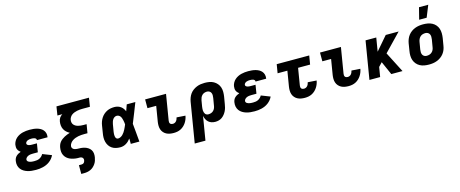

<svg xmlns="http://www.w3.org/2000/svg" viewBox="-49 -1545 6097 2545"><g transform="rotate(-15 3000.0 -273.0)"><path d="M264 8Q234 8 204.5 5Q175 2 148 -6.5Q121 -15 97.5 -29.5Q74 -44 57.5 -66Q41 -88 35 -116.5Q29 -145 34 -175Q36 -192 43.5 -209Q51 -226 64.5 -239Q78 -252 94.5 -261Q111 -270 128 -276Q116 -285 106 -296Q96 -307 89.5 -321.5Q83 -336 82.5 -352Q82 -368 84 -385Q88 -408 100.5 -431Q113 -454 132 -471Q151 -488 174 -499.5Q197 -511 221 -517Q245 -523 269 -525.5Q293 -528 317 -528Q343 -528 368 -525.5Q393 -523 417 -516.5Q441 -510 462 -498.5Q483 -487 498.5 -469Q514 -451 520.5 -427Q527 -403 523 -377L522 -370H376V-371Q378 -383 370 -391Q362 -399 351.5 -402.5Q341 -406 329.5 -407Q318 -408 307 -408Q295 -408 283.5 -406.5Q272 -405 260.5 -400.5Q249 -396 239.5 -387Q230 -378 228 -366Q226 -354 234.5 -346Q243 -338 253.5 -334.5Q264 -331 275 -330Q286 -329 298 -329H365L346 -211H279Q264 -211 248.5 -209.5Q233 -208 218 -202.5Q203 -197 190.5 -185.5Q178 -174 175 -159Q173 -149 178 -140Q183 -131 192 -125.5Q201 -120 211 -117Q221 -114 231 -112.5Q241 -111 252 -110.5Q263 -110 274 -110Q291 -110 308.5 -112.5Q326 -115 342.5 -123Q359 -131 373 -144.5Q387 -158 395 -174L518 -126Q507 -102 490.5 -82Q474 -62 453 -46Q432 -30 408.5 -19.5Q385 -9 360.5 -3Q336 3 312 5.5Q288 8 264 8Z M828 215V95H867Q875 95 883.5 91.5Q892 88 898.5 80.5Q905 73 907.5 64.5Q910 56 912 48Q914 34 908 22.5Q902 11 890 5.5Q878 0 864 0Q850 0 836.5 0Q823 0 809.5 -2Q796 -4 783 -6.5Q770 -9 757.5 -13Q745 -17 733 -22Q721 -27 710.5 -34Q700 -41 690 -49.5Q680 -58 673 -68Q666 -78 659.5 -89.5Q653 -101 650 -113.5Q647 -126 645.5 -139.5Q644 -153 645 -166.5Q646 -180 648 -194Q651 -213 658.5 -232.5Q666 -252 679.5 -268.5Q693 -285 710 -297.5Q727 -310 745 -320Q763 -330 782.5 -337.5Q802 -345 822 -351Q798 -364 778.5 -382Q759 -400 747 -423.5Q735 -447 732 -475Q729 -503 734 -531Q736 -544 740.5 -556Q745 -568 752 -579Q759 -590 769 -599Q779 -608 790 -615H723L742 -735H1188L1169 -615H1067Q1049 -615 1029.5 -613.5Q1010 -612 991.5 -608Q973 -604 954 -597Q935 -590 919 -578.5Q903 -567 892 -549.5Q881 -532 878 -513Q875 -495 878.5 -477.5Q882 -460 893 -447Q904 -434 919 -425.5Q934 -417 951 -412.5Q968 -408 986 -406Q1004 -404 1023 -404H1067L1047 -285H1003Q982 -285 961 -283.5Q940 -282 919.5 -278Q899 -274 879 -266.5Q859 -259 840.5 -247Q822 -235 808.5 -216.5Q795 -198 792 -177Q790 -164 795.5 -152.5Q801 -141 811.5 -134Q822 -127 834.5 -124Q847 -121 860 -120Q873 -119 886.5 -119Q900 -119 913 -118Q926 -117 939 -114.5Q952 -112 964 -108.5Q976 -105 987.5 -99.5Q999 -94 1009.5 -87Q1020 -80 1028.5 -71.5Q1037 -63 1044 -52.5Q1051 -42 1055 -30Q1059 -18 1060.5 -5Q1062 8 1061.5 21Q1061 34 1059 48Q1055 70 1048 92Q1041 114 1027.5 134Q1014 154 996 170.5Q978 187 956 197Q934 207 911.5 211Q889 215 867 215Z M1421 8Q1390 8 1361 1.5Q1332 -5 1308 -21Q1284 -37 1268 -61Q1252 -85 1244.5 -114Q1237 -143 1237.5 -173.5Q1238 -204 1244 -235L1260 -335Q1264 -361 1273 -386Q1282 -411 1297 -434.5Q1312 -458 1333 -476.5Q1354 -495 1378.5 -507Q1403 -519 1429 -523.5Q1455 -528 1480 -528Q1504 -528 1526 -521.5Q1548 -515 1566 -502Q1584 -489 1597 -471Q1610 -453 1618 -433Q1626 -455 1633.5 -476.5Q1641 -498 1649 -520H1767Q1740 -452 1714 -384.5Q1688 -317 1660 -250Q1667 -188 1672 -125Q1677 -62 1683 0H1565Q1565 -18 1565 -36.5Q1565 -55 1564 -74Q1551 -56 1535.5 -41Q1520 -26 1501 -14.5Q1482 -3 1461.5 2.5Q1441 8 1421 8ZM1422 -112Q1439 -112 1456 -120.5Q1473 -129 1486 -142Q1499 -155 1509.5 -170.5Q1520 -186 1528.5 -202.5Q1537 -219 1544.5 -235.5Q1552 -252 1559 -269Q1558 -284 1556 -298.5Q1554 -313 1550.5 -327.5Q1547 -342 1542.5 -356Q1538 -370 1530 -381.5Q1522 -393 1509 -400.5Q1496 -408 1480 -408Q1464 -408 1449.5 -399Q1435 -390 1426 -376Q1417 -362 1412 -346.5Q1407 -331 1404 -316L1387 -216Q1386 -205 1384.5 -194.5Q1383 -184 1383.5 -173.5Q1384 -163 1385 -152.5Q1386 -142 1390.5 -133Q1395 -124 1403 -118Q1411 -112 1422 -112Z M2154 8Q2127 8 2101.5 3.5Q2076 -1 2054 -12.5Q2032 -24 2015.5 -43Q1999 -62 1991 -85.5Q1983 -109 1982.5 -135.5Q1982 -162 1986 -188L2021 -400H1901V-520H2188L2130 -169Q2128 -158 2129 -147Q2130 -136 2136 -127.5Q2142 -119 2152 -115.5Q2162 -112 2173 -112Q2186 -112 2198.5 -117.5Q2211 -123 2220 -133.5Q2229 -144 2234 -156.5Q2239 -169 2242 -182L2362 -174Q2358 -150 2349 -126.5Q2340 -103 2326 -81.5Q2312 -60 2292.5 -42Q2273 -24 2250 -12.5Q2227 -1 2202.5 3.5Q2178 8 2154 8Z M2385 215 2476 -335Q2481 -362 2491 -389Q2501 -416 2518 -439.5Q2535 -463 2559 -480.5Q2583 -498 2610 -509Q2637 -520 2664.5 -524Q2692 -528 2719 -528Q2752 -528 2783.5 -522.5Q2815 -517 2841.5 -502Q2868 -487 2888 -463.5Q2908 -440 2917.5 -411Q2927 -382 2927 -349.5Q2927 -317 2922 -285L2905 -185Q2902 -162 2895.5 -139Q2889 -116 2878.5 -94.5Q2868 -73 2852 -53Q2836 -33 2816.5 -19Q2797 -5 2773 1.5Q2749 8 2726 8Q2699 8 2674.5 0.5Q2650 -7 2631.5 -23.5Q2613 -40 2602 -62.5Q2591 -85 2586 -110L2532 215ZM2662 -112Q2680 -112 2698 -118Q2716 -124 2730 -137.5Q2744 -151 2751.5 -169Q2759 -187 2761 -204L2778 -304Q2781 -323 2781 -341Q2781 -359 2774 -374.5Q2767 -390 2752 -399Q2737 -408 2719 -408Q2701 -408 2683 -402Q2665 -396 2651.5 -382.5Q2638 -369 2630.5 -351Q2623 -333 2620 -316L2606 -233Q2604 -219 2603 -206Q2602 -193 2602.5 -180Q2603 -167 2607 -154.5Q2611 -142 2618 -132Q2625 -122 2637 -117Q2649 -112 2662 -112Z M3264 8Q3234 8 3204.5 5Q3175 2 3148 -6.5Q3121 -15 3097.5 -29.5Q3074 -44 3057.5 -66Q3041 -88 3035 -116.5Q3029 -145 3034 -175Q3036 -192 3043.5 -209Q3051 -226 3064.5 -239Q3078 -252 3094.5 -261Q3111 -270 3128 -276Q3116 -285 3106 -296Q3096 -307 3089.5 -321.5Q3083 -336 3082.5 -352Q3082 -368 3084 -385Q3088 -408 3100.5 -431Q3113 -454 3132 -471Q3151 -488 3174 -499.5Q3197 -511 3221 -517Q3245 -523 3269 -525.5Q3293 -528 3317 -528Q3343 -528 3368 -525.5Q3393 -523 3417 -516.5Q3441 -510 3462 -498.5Q3483 -487 3498.5 -469Q3514 -451 3520.5 -427Q3527 -403 3523 -377L3522 -370H3376V-371Q3378 -383 3370 -391Q3362 -399 3351.5 -402.5Q3341 -406 3329.5 -407Q3318 -408 3307 -408Q3295 -408 3283.5 -406.5Q3272 -405 3260.5 -400.5Q3249 -396 3239.5 -387Q3230 -378 3228 -366Q3226 -354 3234.5 -346Q3243 -338 3253.5 -334.5Q3264 -331 3275 -330Q3286 -329 3298 -329H3365L3346 -211H3279Q3264 -211 3248.5 -209.5Q3233 -208 3218 -202.5Q3203 -197 3190.5 -185.5Q3178 -174 3175 -159Q3173 -149 3178 -140Q3183 -131 3192 -125.5Q3201 -120 3211 -117Q3221 -114 3231 -112.5Q3241 -111 3252 -110.5Q3263 -110 3274 -110Q3291 -110 3308.5 -112.5Q3326 -115 3342.5 -123Q3359 -131 3373 -144.5Q3387 -158 3395 -174L3518 -126Q3507 -102 3490.5 -82Q3474 -62 3453 -46Q3432 -30 3408.5 -19.5Q3385 -9 3360.5 -3Q3336 3 3312 5.5Q3288 8 3264 8Z M3954 8Q3927 8 3901.5 3.5Q3876 -1 3854 -12.5Q3832 -24 3815.5 -43Q3799 -62 3791 -85.5Q3783 -109 3782.5 -135.5Q3782 -162 3786 -188L3821 -400H3687L3707 -520H4153L4133 -400H3968L3930 -169Q3928 -158 3929 -147Q3930 -136 3936 -127.5Q3942 -119 3952 -115.5Q3962 -112 3973 -112Q3986 -112 3998.5 -117.5Q4011 -123 4020 -133.5Q4029 -144 4034 -156.5Q4039 -169 4042 -182L4162 -174Q4158 -150 4149 -126.5Q4140 -103 4126 -81.5Q4112 -60 4092.5 -42Q4073 -24 4050 -12.5Q4027 -1 4002.5 3.5Q3978 8 3954 8Z M4554 8Q4527 8 4501.5 3.5Q4476 -1 4454 -12.5Q4432 -24 4415.5 -43Q4399 -62 4391 -85.5Q4383 -109 4382.5 -135.5Q4382 -162 4386 -188L4421 -400H4301V-520H4588L4530 -169Q4528 -158 4529 -147Q4530 -136 4536 -127.5Q4542 -119 4552 -115.5Q4562 -112 4573 -112Q4586 -112 4598.5 -117.5Q4611 -123 4620 -133.5Q4629 -144 4634 -156.5Q4639 -169 4642 -182L4762 -174Q4758 -150 4749 -126.5Q4740 -103 4726 -81.5Q4712 -60 4692.5 -42Q4673 -24 4650 -12.5Q4627 -1 4602.5 3.5Q4578 8 4554 8Z M5140 0 5058 -185 5009 -133 4987 0H4840L4926 -520H5073L5042 -333L5203 -520H5380L5150 -281L5294 0Z M5657 8Q5624 8 5592.5 2.5Q5561 -3 5534 -17.5Q5507 -32 5487 -55.5Q5467 -79 5457 -108Q5447 -137 5446.5 -169.5Q5446 -202 5452 -235L5468 -335Q5473 -363 5483.5 -390Q5494 -417 5512 -440.5Q5530 -464 5554 -481.5Q5578 -499 5605.5 -509.5Q5633 -520 5660.5 -524Q5688 -528 5716 -528Q5749 -528 5780.5 -522.5Q5812 -517 5839.5 -502.5Q5867 -488 5887 -464.5Q5907 -441 5916.5 -412Q5926 -383 5926.5 -350.5Q5927 -318 5922 -285L5905 -185Q5901 -157 5890.5 -130Q5880 -103 5862 -79.5Q5844 -56 5819.5 -38.5Q5795 -21 5768 -10.5Q5741 0 5713 4Q5685 8 5657 8ZM5657 -112Q5676 -112 5694.5 -117.5Q5713 -123 5728 -136.5Q5743 -150 5751 -168Q5759 -186 5761 -204L5778 -304Q5781 -323 5780.5 -341.5Q5780 -360 5772.5 -375.5Q5765 -391 5749.5 -399.5Q5734 -408 5716 -408Q5697 -408 5678.5 -402.5Q5660 -397 5645.5 -383.5Q5631 -370 5623 -352Q5615 -334 5612 -316L5595 -216Q5592 -197 5592.5 -178.5Q5593 -160 5600.5 -144.5Q5608 -129 5623.5 -120.5Q5639 -112 5657 -112ZM5683 -600 5724 -761H5851L5786 -600Z"/></g></svg>

Font: Iosevka Heavy Extended
Style: Italic
Weight: 900
Width: 7
Italic angle: -9°
Monospace: yes
Designer: Belleve Invis
Foundry: Belleve Invis
Version: Version 32.5.0; ttfautohint (v1.8.4)